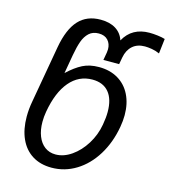

<svg xmlns="http://www.w3.org/2000/svg" viewBox="-119 -895 892 1008"><g transform="rotate(15 327.0 -391.0)"><path d="M59.5 -208Q59.5 -249 67.5 -292L122 -602Q140 -702.5 184.5 -751Q229 -799.5 304 -799.5Q354 -799.5 386.5 -779Q419 -758.5 431 -721Q453 -761 487.5 -780.2Q522 -799.5 569 -799.5Q589 -799.5 613.8 -796.5Q638.5 -793.5 654 -788.5L644.5 -707.5Q623.5 -717 601.8 -720.5Q580 -724 564.5 -724Q523 -724 497.2 -701Q471.5 -678 464 -637.5L457 -599H371.5L379 -641.5Q380.5 -650.5 380.5 -659Q380.5 -688.5 363 -707.8Q345.5 -727 313 -727Q280.5 -727 260.2 -708.2Q240 -689.5 229 -658.8Q218 -628 210 -582.5L192 -479.5Q234 -519 271.5 -538Q309 -557 360 -557Q419.5 -557 463.5 -531Q507.5 -505 531 -457.5Q554.5 -410 554.5 -347.5Q554.5 -317 548.5 -283Q533 -194.5 490.8 -126Q448.5 -57.5 387 -19.8Q325.5 18 254 18Q193 18 149.2 -9.5Q105.5 -37 82.5 -88Q59.5 -139 59.5 -208ZM457 -270.5Q464 -310 464 -340.5Q464 -410 433 -447.2Q402 -484.5 343.5 -484.5Q269.5 -484.5 220 -426Q170.5 -367.5 151.5 -258.5Q146.5 -230.5 146.5 -202.5Q146.5 -158.5 159.8 -125Q173 -91.5 197.8 -73Q222.5 -54.5 256.5 -54.5Q300.5 -54.5 343 -84Q385.5 -113.5 416.2 -163Q447 -212.5 457 -270.5Z"/></g></svg>

Font: JuliaMono
Style: Italic
Weight: 400
Italic angle: -9°
Monospace: yes
Designer: cormullion
Foundry: corm
Version: Version 0.057; ttfautohint (v1.8.4)